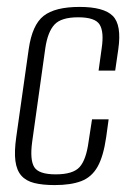

<svg xmlns="http://www.w3.org/2000/svg" viewBox="-20 -525 383 555"><path d="M138 10Q103 10 79 4Q55 -2 41.5 -17.5Q28 -33 24.5 -60Q21 -87 27 -129L63 -383Q73 -453 106 -479Q139 -505 210 -505Q280 -505 306 -479Q332 -453 322 -383L313 -321H265L274 -386Q281 -433 268 -454Q255 -475 206 -475Q157 -475 137.5 -454Q118 -433 111 -386L73 -115Q66 -63 79 -42Q92 -21 141 -21Q191 -21 210 -42Q229 -63 236 -115L246 -180H294L287 -129Q279 -73 262 -43Q245 -13 215 -1.5Q185 10 138 10Z"/></svg>

Font: Alumni Sans Thin Light
Style: Italic
Weight: 300
Italic angle: -8°
Version: Version 1.016